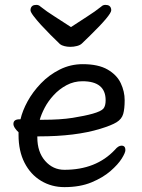

<svg xmlns="http://www.w3.org/2000/svg" viewBox="-20 -749 583 787"><path d="M428 -725Q436 -719 436 -707Q436 -688 348 -602Q328 -583 316 -571Q309 -564 295.5 -560.5Q282 -557 268.5 -557Q255 -557 244 -560Q232 -563 226 -568Q187 -605 148 -647Q129 -668 117 -684Q105 -700 105 -707Q105 -719 113 -725Q119 -729 129 -729Q139 -729 146 -722Q171 -702 204.5 -681Q238 -660 271 -638Q304 -660 337 -681Q370 -702 395 -722Q402 -729 412 -729Q422 -729 428 -725ZM319 -486Q383 -486 421 -464Q459 -442 475 -408Q491 -374 491 -338.5Q491 -303 485 -282Q479 -261 458 -248Q437 -235 391 -221Q290 -190 140 -190H133V-186Q133 -126 165 -89.5Q197 -53 244 -53Q374 -53 451 -135Q465 -152 478 -152Q494 -152 494 -134Q494 -123 479 -99Q464 -75 433 -48Q402 -21 355 -1.5Q308 18 244 18Q191 18 148 -8Q105 -34 80.5 -82Q56 -130 56 -196V-207Q48 -214 41.5 -223.5Q35 -233 35 -241Q35 -260 60 -260Q61 -260 64 -260Q72 -295 93 -333.5Q114 -372 147.5 -407Q181 -442 225 -464Q269 -486 319 -486ZM143 -258H155Q228 -258 278 -266Q328 -274 360 -283Q395 -293 404 -304Q413 -315 413 -338Q413 -416 318 -416Q283 -416 253 -400Q223 -384 200 -359Q177 -334 163 -307Q149 -280 143 -258Z"/></svg>

Font: Moon Stars Kai
Style: Bold
Weight: 700
Designer: GuiWonder
Version: Version 1.101